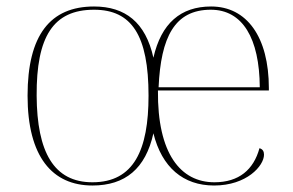

<svg xmlns="http://www.w3.org/2000/svg" viewBox="-20 -562 903 592"><path d="M265 10C366 10 429 -42 453 -151C479 -46 545 10 640 10C741 10 794 -51 794 -85C794 -94 791 -102 780 -105C762 -39 717 0 641 0C537 0 465 -88 467 -283H809V-290C809 -448 741 -542 631 -542C537 -542 477 -490 453 -384C429 -493 366 -542 270 -542C135 -542 65 -454 65 -267C65 -79 141 10 265 10ZM265 0C146 0 94 -93 93 -267C92 -449 144 -532 270 -532C386 -532 438 -453 438 -267C438 -100 393 0 265 0ZM781 -293H469C476 -447 518 -532 630 -532C728 -532 780 -444 781 -293Z"/></svg>

Font: Noto Serif Display Thin
Style: Regular
Weight: 100
Designer: Monotype Design Team
Foundry: Monotype Imaging Inc.
Version: Version 2.009